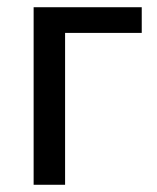

<svg xmlns="http://www.w3.org/2000/svg" viewBox="-20 -511 434 531"><path d="M73 0V-491H372V-420H160V0Z"/></svg>

Font: Nunito Sans 10pt Condensed Medium
Style: Regular
Weight: 500
Width: 3
Designer: Vernon Adams
Foundry: Vernon Adams
Version: Version 3.101;gftools[0.9.27]